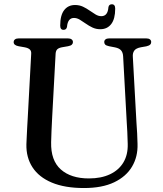

<svg xmlns="http://www.w3.org/2000/svg" viewBox="-20 -884 781 920"><path d="M587.5 -294.5 570 -614Q569 -632.5 560 -642.8Q551 -653 531 -657L502.5 -662.5Q489 -665.5 484.2 -670.2Q479.5 -675 479.5 -682.5Q479.5 -690.5 485.5 -695.2Q491.5 -700 502.5 -700H681Q692.5 -700 698.5 -695.2Q704.5 -690.5 704.5 -682.5Q704.5 -675 699.2 -670Q694 -665 681 -662L655 -657.5Q631.5 -653 623.2 -641.2Q615 -629.5 616.5 -611.5L634 -294Q636 -269 637.2 -244.8Q638.5 -220.5 639 -194.5Q641 -133.5 612.8 -85.8Q584.5 -38 527 -10.5Q469.5 17 382.5 17Q290.5 17 228.5 -9Q166.5 -35 135.8 -82.2Q105 -129.5 106.5 -193Q107 -206 108 -226.8Q109 -247.5 110.2 -271.8Q111.5 -296 113 -321L129.5 -626.5Q130.5 -640 122.5 -647.2Q114.5 -654.5 97.5 -657.5L69 -662.5Q45.5 -667 45.5 -682Q45.5 -690.5 51.8 -695.2Q58 -700 69.5 -700H305.5Q317 -700 323.2 -695.2Q329.5 -690.5 329.5 -682Q329.5 -675 324.2 -670Q319 -665 306 -662.5L277 -657.5Q261.5 -654.5 254.5 -647.8Q247.5 -641 246.5 -627L230 -323Q228 -286.5 226.8 -256.8Q225.5 -227 225 -202.5Q223 -115 271.5 -72Q320 -29 406 -29Q465 -29 507.2 -49Q549.5 -69 571.5 -106Q593.5 -143 592 -194.5Q591 -228.5 590 -251.8Q589 -275 587.5 -294.5ZM460.5 -744Q440 -744 422.8 -752.2Q405.5 -760.5 390.8 -771Q376 -781.5 362.2 -789.8Q348.5 -798 334.5 -798Q304.5 -798 301 -755Q298 -741 284.5 -741Q268.5 -741 268.5 -761.5Q268.5 -811 287.5 -835.5Q306.5 -860 339.5 -860Q360.5 -860 377.5 -852Q394.5 -844 409.2 -833.5Q424 -823 437.8 -814.8Q451.5 -806.5 465.5 -806.5Q496.5 -806.5 499.5 -849.5Q502 -863.5 516 -863.5Q532 -863.5 532 -842.5Q532 -793.5 513 -768.8Q494 -744 460.5 -744Z"/></svg>

Font: Fraunces 18pt
Style: Regular
Weight: 400
Version: Version 1.000;[b76b70a41]